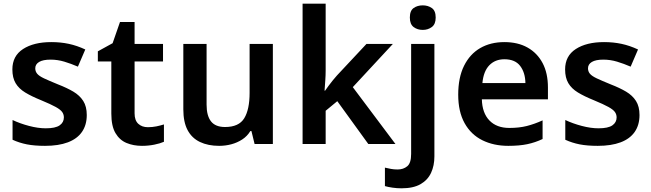

<svg xmlns="http://www.w3.org/2000/svg" viewBox="-20 -780 3524 1040"><path d="M450 -157Q450 -103 424 -65.5Q398 -28 347.5 -9Q297 10 224 10Q167 10 126 2Q85 -6 48 -23V-130Q88 -111 137 -98Q186 -85 228 -85Q280 -85 303 -101Q326 -117 326 -144Q326 -160 317 -173Q308 -186 282 -200.5Q256 -215 203 -237Q151 -258 116.5 -279Q82 -300 64.5 -329.5Q47 -359 47 -404Q47 -477 105 -514.5Q163 -552 258 -552Q308 -552 352.5 -542.5Q397 -533 442 -512L402 -419Q365 -435 328.5 -446Q292 -457 254 -457Q213 -457 192 -444.5Q171 -432 171 -410Q171 -393 181.5 -380.5Q192 -368 218.5 -355.5Q245 -343 294 -323Q343 -304 377.5 -283.5Q412 -263 431 -233Q450 -203 450 -157Z M781 -91Q805 -91 827 -95.5Q849 -100 868 -106V-12Q848 -3 816 3.5Q784 10 749 10Q703 10 665.5 -5.5Q628 -21 605.5 -59Q583 -97 583 -165V-447H510V-502L590 -546L630 -661H709V-542H863V-447H709V-166Q709 -128 729 -109.5Q749 -91 781 -91Z M1458 -542V0H1359L1342 -70H1336Q1319 -42 1292 -24.5Q1265 -7 1233 1.5Q1201 10 1167 10Q1107 10 1063 -11Q1019 -32 996 -75.5Q973 -119 973 -188V-542H1099V-213Q1099 -153 1123 -122.5Q1147 -92 1199 -92Q1274 -92 1303 -139.5Q1332 -187 1332 -277V-542Z M1744 -399Q1744 -373 1742 -344.5Q1740 -316 1738 -289H1741Q1749 -301 1760 -315.5Q1771 -330 1782.5 -344.5Q1794 -359 1805 -371L1965 -542H2108L1891 -308L2122 0H1975L1807 -232L1744 -180V0H1619V-760H1744Z M2155 240Q2130 240 2106 236.5Q2082 233 2065 228V128Q2082 132 2098 135Q2114 138 2134 138Q2165 138 2186 120.5Q2207 103 2207 54V-542H2333V67Q2333 117 2315 156Q2297 195 2258 217.5Q2219 240 2155 240ZM2200 -685Q2200 -722 2220.5 -736.5Q2241 -751 2270 -751Q2298 -751 2319 -736.5Q2340 -722 2340 -685Q2340 -649 2319 -633.5Q2298 -618 2270 -618Q2241 -618 2220.5 -633.5Q2200 -649 2200 -685Z M2712 -552Q2785 -552 2837.5 -522.5Q2890 -493 2919 -438.5Q2948 -384 2948 -306V-242H2590Q2592 -168 2631 -127.5Q2670 -87 2739 -87Q2792 -87 2833.5 -97.5Q2875 -108 2919 -128V-27Q2879 -8 2836 1Q2793 10 2733 10Q2654 10 2592.5 -20.5Q2531 -51 2496.5 -113Q2462 -175 2462 -267Q2462 -360 2493.5 -423.5Q2525 -487 2581 -519.5Q2637 -552 2712 -552ZM2712 -459Q2662 -459 2630.5 -426.5Q2599 -394 2593 -330H2826Q2825 -387 2797.5 -423Q2770 -459 2712 -459Z M3444 -157Q3444 -103 3418 -65.5Q3392 -28 3341.5 -9Q3291 10 3218 10Q3161 10 3120 2Q3079 -6 3042 -23V-130Q3082 -111 3131 -98Q3180 -85 3222 -85Q3274 -85 3297 -101Q3320 -117 3320 -144Q3320 -160 3311 -173Q3302 -186 3276 -200.5Q3250 -215 3197 -237Q3145 -258 3110.5 -279Q3076 -300 3058.5 -329.5Q3041 -359 3041 -404Q3041 -477 3099 -514.5Q3157 -552 3252 -552Q3302 -552 3346.5 -542.5Q3391 -533 3436 -512L3396 -419Q3359 -435 3322.5 -446Q3286 -457 3248 -457Q3207 -457 3186 -444.5Q3165 -432 3165 -410Q3165 -393 3175.5 -380.5Q3186 -368 3212.5 -355.5Q3239 -343 3288 -323Q3337 -304 3371.5 -283.5Q3406 -263 3425 -233Q3444 -203 3444 -157Z"/></svg>

Font: Noto Sans Cham SemiBold
Style: Regular
Weight: 600
Version: Version 2.002